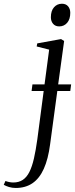

<svg xmlns="http://www.w3.org/2000/svg" viewBox="-144 -726 391 1000"><path d="M-62 253Q-80.5 253 -97 248Q-113.5 243 -124.5 236.5L-115.5 216.5Q-108.5 219.5 -97.2 222Q-86 224.5 -75 224.5Q-46 224.5 -25.5 211Q-5 197.5 9 169.8Q23 142 32.8 99.2Q42.5 56.5 50.5 -1L83.5 -252H20.5L25 -286.5H88L112 -467.5L47 -484L50 -500L174 -522.5L190 -512.5L159 -286.5H226.5L222 -252H154.5L117 25.5Q107 102.5 84.2 153Q61.5 203.5 25.2 228.2Q-11 253 -62 253ZM164.5 -588.5Q144 -588.5 132.5 -602Q121 -615.5 121 -636Q121 -669.5 137.2 -688Q153.5 -706.5 178.5 -706.5Q199.5 -706.5 210.8 -693Q222 -679.5 222 -659Q222 -626 205.8 -607.2Q189.5 -588.5 164.5 -588.5Z"/></svg>

Font: Merriweather 120pt Light
Style: Italic
Weight: 300
Italic angle: -7.8°
Version: Version 2.101